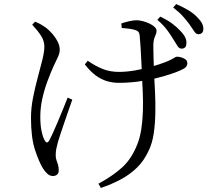

<svg xmlns="http://www.w3.org/2000/svg" viewBox="-20 -851 1040 948"><path d="M874 -611Q863 -612 854 -627.5Q845 -643 832 -663Q820 -683 803 -705.5Q786 -728 757 -753L771 -769Q807 -752 831 -734Q855 -716 872 -697Q889 -679 895.5 -664Q902 -649 900 -634Q900 -622 892.5 -616Q885 -610 874 -611ZM466 56Q533 20 580.5 -22Q628 -64 657 -136Q671 -170 677.5 -212.5Q684 -255 685.5 -301.5Q687 -348 685 -393Q683 -438 681 -475Q680 -506 678 -545.5Q676 -585 674 -619.5Q672 -654 670 -671Q669 -687 663.5 -693.5Q658 -700 647 -703Q635 -707 616 -709.5Q597 -712 581 -713L579 -735Q595 -741 617 -746Q639 -751 653 -751Q672 -751 695.5 -743.5Q719 -736 736 -724Q753 -712 753 -699Q753 -687 745.5 -671.5Q738 -656 737 -629Q737 -614 737.5 -589.5Q738 -565 739 -538Q740 -511 741 -483Q743 -444 745.5 -394.5Q748 -345 747 -292.5Q746 -240 739 -192Q732 -144 714 -107Q691 -57 656 -23Q621 11 576 35Q531 59 478 77ZM241 18Q226 18 214.5 7.5Q203 -3 193 -18Q173 -50 153 -110.5Q133 -171 133 -269Q133 -317 143 -368Q153 -419 166 -467Q179 -515 189 -555Q199 -595 199 -621Q199 -649 183 -674Q167 -699 139 -729L153 -744Q171 -737 182.5 -730Q194 -723 206 -715Q217 -707 233.5 -689.5Q250 -672 262.5 -649.5Q275 -627 275 -605Q275 -588 265 -567.5Q255 -547 244 -523Q230 -492 214.5 -450.5Q199 -409 189 -364Q179 -319 179 -275Q179 -233 185 -204.5Q191 -176 200 -159Q206 -148 211.5 -147.5Q217 -147 224 -159Q230 -170 241 -194Q252 -218 265 -249Q278 -280 291 -311.5Q304 -343 314 -369L337 -359Q327 -332 317 -302Q307 -272 296.5 -242.5Q286 -213 278.5 -189Q271 -165 267 -153Q262 -136 258.5 -119Q255 -102 255 -85Q255 -70 259 -59.5Q263 -49 266.5 -37.5Q270 -26 270 -9Q270 4 262 11Q254 18 241 18ZM565 -442Q536 -442 507.5 -450.5Q479 -459 452 -479Q425 -499 399 -533L413 -551Q454 -523 489.5 -509.5Q525 -496 567 -496Q605 -496 648 -503.5Q691 -511 730.5 -522.5Q770 -534 796 -544Q826 -556 837 -563.5Q848 -571 854 -571Q869 -571 887 -563Q905 -555 905 -540Q905 -529 898.5 -521Q892 -513 876 -506Q855 -496 822 -485Q789 -474 747.5 -464Q706 -454 659.5 -448Q613 -442 565 -442ZM959 -682Q948 -682 938 -697.5Q928 -713 914 -733Q901 -750 884 -769.5Q867 -789 835 -814L850 -831Q886 -815 910 -800.5Q934 -786 952 -768Q970 -750 977.5 -735.5Q985 -721 984 -705Q983 -694 976.5 -688Q970 -682 959 -682Z"/></svg>

Font: Noto Serif SC ExtraLight
Style: Regular
Weight: 400
Version: Version 2.002-H1;hotconv 1.1.0;makeotfexe 2.6.0